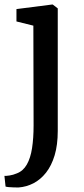

<svg xmlns="http://www.w3.org/2000/svg" viewBox="-32 -583 372 846"><path d="M50 243Q42 243 29.8 242.8Q17.5 242.5 6.8 241.5Q-4 240.5 -7.5 239L-12.5 192Q-5 192.5 10.2 190.2Q25.5 188 42 181Q70 170.5 86.2 142Q102.5 113.5 109.2 69.8Q116 26 116 -30L115 -470L40.5 -488.5V-543L197 -563H200.5L222.5 -546V-6Q222.5 55.5 208.8 101.2Q195 147 170.8 177.8Q146.5 208.5 115.5 224.5Q84.5 240.5 50 243Z"/></svg>

Font: Merriweather 28pt Medium
Style: Regular
Weight: 500
Version: Version 2.100